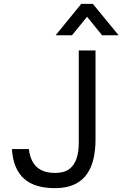

<svg xmlns="http://www.w3.org/2000/svg" viewBox="-20 -969 636 997"><path d="M266 8Q214 8 173.5 -4Q133 -16 105 -41Q77 -66 61 -104.5Q45 -143 42 -195H130Q134 -157 149.5 -129Q165 -101 193.5 -86Q222 -71 266 -71Q313 -71 339.5 -91Q366 -111 377.5 -146Q389 -181 389 -226V-707H476V-244Q476 -189 465 -142.5Q454 -96 429.5 -62.5Q405 -29 364.5 -10.5Q324 8 266 8ZM269 -786 402 -949H462L596 -786H510L432 -882L354 -786Z"/></svg>

Font: Onest
Style: Regular
Weight: 400
Designer: Dmitri Voloshin, Andrey Kudryavtsev
Foundry: Dmitri Voloshin, Andrey Kudryavtsev
Version: Version 1.000;gftools[0.9.33]